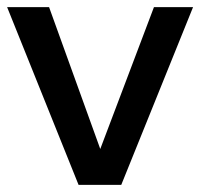

<svg xmlns="http://www.w3.org/2000/svg" viewBox="-25 -520 563 540"><path d="M408 -500H518L316 0H196L-5 -500H113L257 -101Z"/></svg>

Font: Prodigy Sans Medium
Style: Regular
Weight: 500
Designer: Wei Huang
Foundry: Wei Huang
Version: Version 1.003; ttfautohint (v1.8.3)